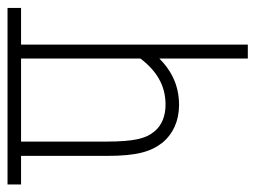

<svg xmlns="http://www.w3.org/2000/svg" viewBox="-102 -560 662 497"><g transform="rotate(-90 228.5 -311.0)"><path d="M362 -587H457V-622H0V-587H74V-364C74 -287 85 -250 109 -220C131 -194 164 -178 206 -178C261 -178 299 -202 326 -229V0H362ZM326 -587V-278C294 -236 256 -213 207 -213C178 -213 154 -222 138 -241C119 -263 111 -293 111 -368V-587Z"/></g></svg>

Font: Noto Sans Devanagari UI Condensed ExtraLight
Style: Regular
Weight: 200
Width: 3
Designer: Jelle Bosma - Monotype Design Team
Foundry: Monotype Imaging Inc.
Version: Version 2.004